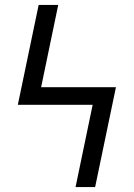

<svg xmlns="http://www.w3.org/2000/svg" viewBox="-20 -755 540 775"><path d="M285 0 354 -332H52L136 -735H215L146 -403H448L364 0Z"/></svg>

Font: Iosevka
Style: Regular
Weight: 400
Monospace: yes
Designer: Belleve Invis
Foundry: Belleve Invis
Version: Version 33.2.3; ttfautohint (v1.8.4)